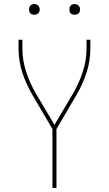

<svg xmlns="http://www.w3.org/2000/svg" viewBox="-20 -932 540 952"><path d="M240 0V-292L141 -461Q110 -513 91 -571.5Q72 -630 72 -691V-735H91V-691Q91 -633 109.5 -576.5Q128 -520 157 -470L250 -313L343 -470Q372 -520 390.5 -576.5Q409 -633 409 -691V-735H428V-691Q428 -630 409 -571.5Q390 -513 359 -461L260 -292V0ZM350 -859Q345 -859 339.5 -860.5Q334 -862 330.5 -865.5Q327 -869 325.5 -874.5Q324 -880 324 -885Q324 -890 325.5 -895.5Q327 -901 330.5 -904.5Q334 -908 339.5 -910Q345 -912 350 -912Q355 -912 360.5 -910Q366 -908 369.5 -904.5Q373 -901 375 -895.5Q377 -890 377 -885Q377 -880 375 -874.5Q373 -869 369.5 -865.5Q366 -862 360.5 -860.5Q355 -859 350 -859ZM150 -859Q145 -859 139.5 -860.5Q134 -862 130.5 -865.5Q127 -869 125.5 -874.5Q124 -880 124 -885Q124 -890 125.5 -895.5Q127 -901 130.5 -904.5Q134 -908 139.5 -910Q145 -912 150 -912Q155 -912 160.5 -910Q166 -908 169.5 -904.5Q173 -901 175 -895.5Q177 -890 177 -885Q177 -880 175 -874.5Q173 -869 169.5 -865.5Q166 -862 160.5 -860.5Q155 -859 150 -859Z"/></svg>

Font: Zed Mono Thin
Style: Regular
Weight: 100
Monospace: yes
Designer: Belleve Invis
Foundry: Belleve Invis
Version: Version 1.0.0; ttfautohint (v1.8.4)